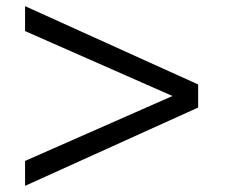

<svg xmlns="http://www.w3.org/2000/svg" viewBox="-20 -593 734 624"><path d="M61.5 11V-70L540.5 -281L61.5 -492V-573L624 -318.5V-243.5Z"/></svg>

Font: Junction Medium
Style: Regular
Weight: 500
Designer: Caroline Hadilaksono
Foundry: Caroline Hadilaksono, Tyler Finck, The League of Moveable Type
Version: Version 2.000; ttfautohint (v1.8.3)